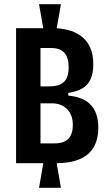

<svg xmlns="http://www.w3.org/2000/svg" viewBox="-20 -788 520 920"><path d="M189 -643 167 -768H272L250 -643ZM167 112 189 -15H250L272 112ZM57 -6V-653H236Q271 -653 305 -644.5Q339 -636 366.5 -616.5Q394 -597 410.5 -564Q427 -531 427 -480Q427 -438 414.5 -409.5Q402 -381 375.5 -365Q349 -349 307 -343V-330Q381 -323 416 -284.5Q451 -246 451 -176Q451 -120 428.5 -82Q406 -44 361 -25Q316 -6 249 -6ZM174 -101H242Q287 -101 308 -123.5Q329 -146 329 -189Q329 -237 301.5 -265Q274 -293 227 -293H174ZM174 -374H214Q265 -374 287 -396Q309 -418 309 -466Q309 -512 288.5 -535Q268 -558 224 -558H174Z"/></svg>

Font: Bricolage Grotesque 24pt Condensed SemiBold
Style: Regular
Weight: 600
Width: 3
Designer: Mathieu Triay
Foundry: Atelier Triay
Version: Version 1.001;gftools[0.9.33.dev8+g029e19f]